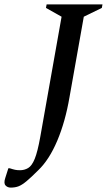

<svg xmlns="http://www.w3.org/2000/svg" viewBox="-85 -680 486 873"><path d="M-36 173Q-51 173 -60 163Q-69 153 -61 129L-47 85H-41Q-26 90 -16.5 92Q-7 94 6 94Q26 94 43 84Q60 74 73 42Q86 10 98 -57L195 -604L124 -644L127 -660H381L378 -644L296 -604L231 -238Q212 -127 175.5 -40.5Q139 46 89 94Q56 127 35.5 144Q15 161 -0.5 167Q-16 173 -36 173Z"/></svg>

Font: Spectral Medium
Style: Italic
Weight: 500
Italic angle: -10°
Designer: Jean-Baptiste Levee
Foundry: Production Type
Version: Version 2.001